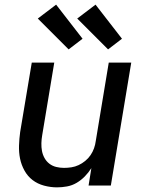

<svg xmlns="http://www.w3.org/2000/svg" viewBox="-20 -800 640 828"><path d="M226 8Q198 8 170 0.5Q142 -7 120.5 -23.5Q99 -40 85.5 -64.5Q72 -89 66.5 -116Q61 -143 62 -172.5Q63 -202 67 -231L117 -530H214L162 -217Q159 -200 158.5 -182.5Q158 -165 161 -149Q164 -133 172 -118.5Q180 -104 193 -94Q206 -84 222.5 -80Q239 -76 256 -76Q272 -76 288 -78.5Q304 -81 319 -88Q334 -95 347.5 -106Q361 -117 370.5 -131Q380 -145 385.5 -160.5Q391 -176 393 -192L449 -530H546L458 0H362L374 -75Q362 -56 346 -39.5Q330 -23 310.5 -11.5Q291 0 269 4Q247 8 226 8ZM446 -587 313 -720 392 -780 506 -633ZM276 -587 143 -720 222 -780 336 -633Z"/></svg>

Font: Iosevka Curly MdExObl
Style: Regular
Weight: 500
Width: 7
Italic angle: -9°
Monospace: yes
Designer: Belleve Invis
Foundry: Belleve Invis
Version: Version 11.1.0; ttfautohint (v1.8.3)